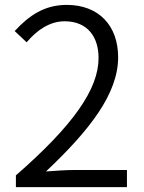

<svg xmlns="http://www.w3.org/2000/svg" viewBox="-20 -765 589 785"><path d="M45 0H499V-70H288C251 -70 207 -67 168 -64C347 -233 463 -382 463 -531C463 -661 383 -745 253 -745C162 -745 99 -702 40 -638L89 -592C130 -641 183 -678 244 -678C338 -678 383 -614 383 -528C383 -401 280 -253 45 -48Z"/></svg>

Font: Noto Sans CJK SC DemiLight
Style: Regular
Weight: 350
Designer: Ryoko NISHIZUKA 西塚涼子 (kana, bopomofo & ideographs); Paul D. Hunt (Latin, Greek & Cyrillic); Sandoll Communications 산돌커뮤니
Foundry: Adobe
Version: Version 2.004;hotconv 1.0.118;makeotfexe 2.5.65603